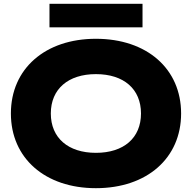

<svg xmlns="http://www.w3.org/2000/svg" viewBox="-20 -969 1005 1005"><path d="M482 16C749 16 928 -141 928 -375C928 -609 749 -766 482 -766C216 -766 37 -609 37 -375C37 -141 216 16 482 16ZM482 -169C337 -169 246 -247 246 -375C246 -503 337 -581 482 -581C628 -581 718 -503 718 -375C718 -247 628 -169 482 -169ZM726 -826V-949H239V-826Z"/></svg>

Font: Bounded
Style: Bold
Weight: 700
Designer: Vlad Churkin
Version: Version 3.0